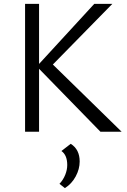

<svg xmlns="http://www.w3.org/2000/svg" viewBox="-20 -678 655 988"><path d="M181 -324V0H109V-658H181V-349L465 -658H558L252 -346L606 0H497ZM326 171Q326 120 296 99L344 62Q390 91 390 153Q390 192 369.5 230Q349 268 314 290L286 268Q305 248 315.5 222Q326 196 326 171Z"/></svg>

Font: QiushuiShotai Bright
Style: Regular
Weight: 400
Designer: Christian Thalmann (Catharsis Fonts)
Version: Version 1.250;